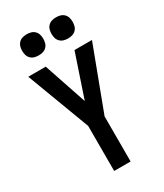

<svg xmlns="http://www.w3.org/2000/svg" viewBox="-233 -1045 966 1133"><g transform="rotate(-30 250.0 -478.5)"><path d="M194 0V-307L33 -735H152L250 -444L348 -735H467L306 -307V0ZM350 -813Q335 -813 321 -817Q307 -821 296.5 -831.5Q286 -842 282 -856Q278 -870 278 -885Q278 -900 282 -914Q286 -928 296.5 -938.5Q307 -949 321 -953Q335 -957 350 -957Q365 -957 379 -953Q393 -949 403.5 -938.5Q414 -928 418 -914Q422 -900 422 -885Q422 -870 418 -856Q414 -842 403.5 -831.5Q393 -821 379 -817Q365 -813 350 -813ZM150 -813Q135 -813 121 -817Q107 -821 96.5 -831.5Q86 -842 82 -856Q78 -870 78 -885Q78 -900 82 -914Q86 -928 96.5 -938.5Q107 -949 121 -953Q135 -957 150 -957Q165 -957 179 -953Q193 -949 203.5 -938.5Q214 -928 218 -914Q222 -900 222 -885Q222 -870 218 -856Q214 -842 203.5 -831.5Q193 -821 179 -817Q165 -813 150 -813Z"/></g></svg>

Font: Iosevka Fixed
Style: Bold
Weight: 700
Monospace: yes
Designer: Belleve Invis
Foundry: Belleve Invis
Version: Version 32.3.0